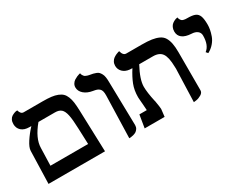

<svg xmlns="http://www.w3.org/2000/svg" viewBox="-64 -951 1725 1351"><g transform="rotate(-30 798.0 -275.0)"><path d="M329.1 -413.1H194.8Q119.6 -323.2 118.2 -247.1L113.8 -104H419.9Q418.9 -121.6 417.5 -168Q416 -214.4 415 -231.9Q412.6 -306.6 404.5 -344.2Q396.5 -381.8 379.2 -397.5Q361.8 -413.1 329.1 -413.1ZM497.1 0H38.1L45.9 -264.2Q46.4 -290.5 73.7 -332.5Q101.1 -374.5 137.2 -413.1H121.1Q80.1 -413.1 57.1 -433.8Q34.2 -454.6 34.2 -487.8Q34.2 -507.3 41.5 -521.7Q48.8 -536.1 59.6 -542.7Q70.3 -549.3 80.8 -553.2Q91.3 -557.1 98.6 -557.6L106 -558.1Q115.2 -523.9 139.2 -523.9H293Q333.5 -523.9 361.8 -520.5Q390.1 -517.1 412.1 -508.3Q434.1 -499.5 447 -486.8Q460 -474.1 468.8 -452.4Q477.5 -430.7 481 -404.8Q484.4 -378.9 485.8 -340.8Z M690.9 5.9 700.7 -335.9Q701.2 -356.9 697.5 -370.6Q693.8 -384.3 684.8 -392.1Q675.8 -399.9 665 -403.6Q654.3 -407.2 635.7 -410.2Q593.3 -417 567.1 -439.7Q541 -462.4 541 -493.2Q541 -508.8 549.1 -521.7Q557.1 -534.7 568.6 -542Q580.1 -549.3 591.8 -554.4Q603.5 -559.6 611.8 -561.5L619.6 -563Q621.1 -553.2 625.5 -545.7Q629.9 -538.1 634 -534.2Q638.2 -530.3 646.7 -526.9Q655.3 -523.4 658.2 -522.7Q661.1 -522 669.9 -520Q688 -517.1 698.2 -514.6Q708.5 -512.2 721.2 -507.3Q733.9 -502.4 740.7 -494.9Q747.6 -487.3 753.9 -475.6Q760.3 -463.9 762.9 -446.5Q765.6 -429.2 765.6 -405.8Q766.6 -354.5 769.3 -227.3Q772 -100.1 772.9 -54.2Q772.9 -37.6 765.1 -25.6Q757.3 -13.7 747.6 -7.8Q737.8 -2 724.4 1.5Q710.9 4.9 703.9 5.4Q696.8 5.9 690.9 5.9Z M1211.4 13.2 1219.7 -234.9Q1221.2 -253.9 1219.7 -270Q1218.3 -347.7 1196.5 -378.9Q1174.8 -410.2 1123.5 -410.2H1011.7Q960.4 -314.9 960.4 -256.8Q960.4 -210 977.5 -132.8L978.5 -130.9Q988.8 -71.3 988.3 -60.1Q987.3 -50.3 984.9 -29.8Q982.4 -9.3 981.4 0H819.3L836.4 -104H896.5Q895.5 -114.3 893.6 -147Q892.6 -158.7 891.4 -174.6Q890.1 -190.4 889.4 -200.4Q888.7 -210.4 888.7 -212.9Q888.7 -269 906.2 -314Q923.8 -358.9 956.5 -410.2Q953.1 -410.2 946 -410.6Q939 -411.1 935.5 -411.1Q900.4 -414.6 879.9 -435.1Q859.4 -455.6 859.4 -484.9Q859.4 -502.4 867.2 -516.6Q875 -530.8 886.2 -538.6Q897.5 -546.4 908.7 -551.5Q919.9 -556.6 927.7 -558.6L935.5 -560.1Q945.3 -521 970.7 -521H1095.7Q1144 -521 1176.3 -516.1Q1208.5 -511.2 1232.4 -500Q1256.3 -488.8 1269 -468Q1281.7 -447.3 1287.6 -417.7Q1293.5 -388.2 1293.5 -344.2V-36.1Q1293.5 -16.6 1272.9 -4.4Q1252.4 7.8 1231.9 10.7Z M1472.2 -234.9 1459 -250Q1502 -282.2 1502 -360.8Q1502 -383.8 1484.6 -397.5Q1467.3 -411.1 1437 -412.1Q1390.1 -414.6 1365.2 -433.3Q1340.3 -452.1 1340.3 -485.8Q1340.3 -504.9 1347.4 -519.5Q1354.5 -534.2 1364.5 -541.7Q1374.5 -549.3 1384.8 -554Q1395 -558.6 1402.3 -559.6L1409.2 -561Q1410.6 -550.3 1415.3 -542.5Q1419.9 -534.7 1424.8 -530.8Q1429.7 -526.9 1437.7 -524.9Q1445.8 -522.9 1451.4 -522.5Q1457 -522 1466.3 -522Q1508.3 -522 1529.3 -513.2Q1550.3 -504.4 1559.3 -481.2Q1568.4 -458 1568.4 -411.1Q1568.4 -392.6 1564.7 -371.8Q1561 -351.1 1551.8 -324.7Q1542.5 -298.3 1522 -274.4Q1501.5 -250.5 1472.2 -234.9Z"/></g></svg>

Font: Common Serif SemiBold
Style: Regular
Weight: 600
Designer: Philipp H. Poll, Khaled Hosny
Foundry: Stefan Peev, Context Ltd.
Version: Version 1.026